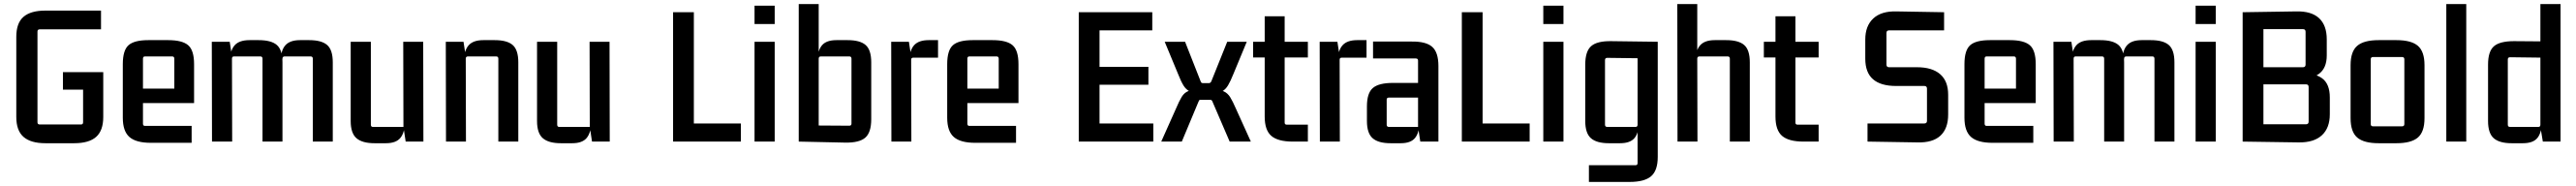

<svg xmlns="http://www.w3.org/2000/svg" viewBox="-20 -695 12648 913"><path d="M344 8H203Q131 8 95.5 -23Q60 -54 60 -121V-514Q60 -582 95.5 -612.5Q131 -643 203 -643H476V-551H175Q164 -551 164 -540V-95Q164 -84 175 -84H378Q388 -84 388 -95V-272L400 -255H289V-341H487V-121Q487 -54 452 -23Q417 8 344 8Z M921 6H721Q648 6 615.5 -22.5Q583 -51 583 -117V-380Q583 -448 611 -473Q639 -498 708 -498H806Q875 -498 904 -473Q933 -448 933 -380V-189H670V-260H836V-407Q836 -418 825 -418H692Q682 -418 682 -407V-88Q682 -77 692 -77H921Z M1205 -498H1250Q1312 -498 1339.5 -474Q1367 -450 1367 -389V0H1269V-407Q1269 -418 1258 -418H1129Q1119 -418 1119 -407L1120 0H1021L1020 -490H1108L1119 -418L1110 -399Q1110 -448 1132.5 -473Q1155 -498 1205 -498ZM1453 -498H1498Q1559 -498 1586.5 -474Q1614 -450 1614 -389V0H1516V-407Q1516 -418 1505 -418H1378Q1367 -418 1367 -407L1364 -386L1359 -399Q1359 -448 1381.5 -473Q1404 -498 1453 -498Z M1875 8H1819Q1759 8 1730.5 -16.5Q1702 -41 1702 -101V-490H1801V-83Q1801 -72 1811 -72H1961L1960 -490H2058L2059 0H1972L1961 -72L1967 -91Q1967 -43 1945.5 -17.5Q1924 8 1875 8Z M2353 -498H2409Q2470 -498 2497.5 -474Q2525 -450 2525 -389V0H2427V-407Q2427 -418 2416 -418H2278Q2267 -418 2267 -407L2268 0H2170L2169 -490H2256L2267 -418L2259 -399Q2259 -448 2281.5 -473Q2304 -498 2353 -498Z M2790 8H2734Q2674 8 2645.5 -16.5Q2617 -41 2617 -101V-490H2716V-83Q2716 -72 2726 -72H2876L2875 -490H2973L2974 0H2887L2876 -72L2882 -91Q2882 -43 2860.5 -17.5Q2839 8 2790 8Z M3618 -89V0H3285V-635H3387V-72L3370 -89Z M3784 0H3685V-490H3784ZM3784 -577H3685V-667H3784Z M4131 5 3902 0V-675H4000V-418L3995 -399Q3995 -448 4016.5 -473Q4038 -498 4087 -498H4142Q4203 -498 4230.5 -474Q4258 -450 4258 -389V-110Q4258 -45 4229 -19.5Q4200 6 4131 5ZM4000 -407V-67L3989 -79L4150 -78Q4161 -78 4161 -88V-407Q4161 -418 4150 -418H4011Q4000 -418 4000 -407Z M4540 -498H4586V-412H4465Q4454 -412 4454 -402L4455 0H4357L4356 -490H4443L4454 -418L4446 -399Q4446 -448 4468.5 -473Q4491 -498 4540 -498Z M4969 6H4769Q4696 6 4663.5 -22.5Q4631 -51 4631 -117V-380Q4631 -448 4659 -473Q4687 -498 4756 -498H4854Q4923 -498 4952 -473Q4981 -448 4981 -380V-189H4718V-260H4884V-407Q4884 -418 4873 -418H4740Q4730 -418 4730 -407V-88Q4730 -77 4740 -77H4969Z M5643 0H5277V-635H5638V-546H5363L5379 -562V-351L5363 -367H5619V-279H5363L5379 -294V-73L5363 -89H5643Z M5783 0H5682L5754 -161Q5770 -199 5782.5 -219.5Q5795 -240 5815 -248Q5835 -256 5873 -257V-236Q5841 -237 5822.5 -246Q5804 -255 5791.5 -275Q5779 -295 5765 -331L5699 -490H5799L5875 -297Q5877 -291 5879.5 -289Q5882 -287 5887 -287H5916Q5924 -287 5928 -296L6006 -490H6102L6036 -331Q6022 -296 6010 -276Q5998 -256 5981.5 -247Q5965 -238 5935 -236L5934 -256Q5970 -255 5989 -246.5Q6008 -238 6020.5 -218Q6033 -198 6049 -161L6122 0H6018L5934 -195Q5931 -205 5923 -205H5875Q5870 -205 5868.5 -203Q5867 -201 5865 -196Z M6402 -490V-413H6278L6288 -423V-93Q6288 -83 6299 -83H6402V0H6328Q6255 0 6222.5 -28Q6190 -56 6190 -123V-423L6200 -413H6133V-490H6200L6190 -480V-615H6288V-480L6278 -490Z M6644 -498H6690V-412H6569Q6558 -412 6558 -402L6559 0H6461L6460 -490H6547L6558 -418L6550 -399Q6550 -448 6572.5 -473Q6595 -498 6644 -498Z M6858 8H6808Q6748 8 6720 -16.5Q6692 -41 6692 -101V-173Q6692 -238 6721 -263Q6750 -288 6819 -288H6955V-216H6800Q6789 -216 6789 -206V-83Q6789 -72 6800 -72H6943V-398Q6943 -408 6932 -408H6722V-491H6912Q6982 -492 7012.5 -465Q7043 -438 7043 -371V0H6954L6943 -72L6949 -91Q6949 -43 6928 -17.5Q6907 8 6858 8Z M7491 -89V0H7158V-635H7260V-72L7243 -89Z M7657 0H7558V-490H7657ZM7657 -577H7558V-667H7657Z M8021 -83V-421L8033 -409L7872 -411Q7861 -411 7861 -400V-83Q7861 -72 7872 -72H8011Q8021 -72 8021 -83ZM8011 116Q8021 116 8021 105V-72L8027 -91Q8027 -43 8006 -17.5Q7985 8 7935 8H7880Q7820 8 7792 -16.5Q7764 -41 7764 -101V-378Q7764 -443 7793 -468.5Q7822 -494 7891 -493L8120 -490V75Q8120 142 8087.5 170Q8055 198 7982 198H7782V116Z M8400 -498H8456Q8517 -498 8544.5 -474Q8572 -450 8572 -389V0H8474V-407Q8474 -418 8463 -418H8325Q8314 -418 8314 -407L8315 0H8217L8216 -675H8314V-418L8306 -399Q8306 -448 8328.5 -473Q8351 -498 8400 -498Z M8910 -490V-413H8786L8796 -423V-93Q8796 -83 8807 -83H8910V0H8836Q8763 0 8730.5 -28Q8698 -56 8698 -123V-423L8708 -413H8641V-490H8708L8698 -480V-615H8796V-480L8786 -490Z M9256 -365H9393Q9467 -365 9506.5 -331Q9546 -297 9546 -230V-133Q9546 -64 9508 -29Q9470 6 9395 4L9150 0V-89H9429Q9442 -89 9442 -102V-260Q9442 -273 9429 -273H9290Q9215 -273 9177 -306Q9139 -339 9139 -407V-501Q9139 -568 9178.5 -604.5Q9218 -641 9292 -639L9526 -635V-546H9256Q9243 -546 9243 -533V-378Q9243 -365 9256 -365Z M9964 6H9764Q9691 6 9658.5 -22.5Q9626 -51 9626 -117V-380Q9626 -448 9654 -473Q9682 -498 9751 -498H9849Q9918 -498 9947 -473Q9976 -448 9976 -380V-189H9713V-260H9879V-407Q9879 -418 9868 -418H9735Q9725 -418 9725 -407V-88Q9725 -77 9735 -77H9964Z M10248 -498H10293Q10355 -498 10382.5 -474Q10410 -450 10410 -389V0H10312V-407Q10312 -418 10301 -418H10172Q10162 -418 10162 -407L10163 0H10064L10063 -490H10151L10162 -418L10153 -399Q10153 -448 10175.5 -473Q10198 -498 10248 -498ZM10496 -498H10541Q10602 -498 10629.5 -474Q10657 -450 10657 -389V0H10559V-407Q10559 -418 10548 -418H10421Q10410 -418 10410 -407L10407 -386L10402 -399Q10402 -448 10424.5 -473Q10447 -498 10496 -498Z M10860 0H10761V-490H10860ZM10860 -577H10761V-667H10860Z M11420 -134Q11420 -67 11381 -31Q11342 5 11267 4L10992 0V-635L11254 -639Q11329 -641 11367 -606Q11405 -571 11405 -502V-423Q11405 -360 11366 -332Q11327 -304 11252 -304L11261 -339Q11342 -339 11381 -311.5Q11420 -284 11420 -217ZM11094 -299V-69L11077 -85H11303Q11316 -85 11316 -98V-268Q11316 -281 11303 -281H11078ZM11094 -570V-348L11078 -365H11288Q11301 -365 11301 -378V-539Q11301 -552 11288 -552H11078Z M11775 -415H11632Q11621 -415 11621 -404V-86Q11621 -75 11632 -75H11775Q11786 -75 11786 -86V-404Q11786 -415 11775 -415ZM11522 -115V-375Q11522 -442 11554.5 -470Q11587 -498 11660 -498H11747Q11820 -498 11852.5 -470Q11885 -442 11885 -375V-115Q11885 -48 11852.5 -20Q11820 8 11747 8H11660Q11587 8 11554.5 -20Q11522 -48 11522 -115Z M12090 0H11992V-675H12090Z M12454 -675H12553V0H12466L12454 -72L12460 -91Q12460 -43 12439 -17.5Q12418 8 12368 8H12313Q12253 8 12225 -16.5Q12197 -41 12197 -101V-378Q12197 -443 12226 -468Q12255 -493 12324 -493L12454 -492ZM12454 -83V-424L12466 -412L12305 -414Q12294 -414 12294 -403V-83Q12294 -72 12305 -72H12444Q12454 -72 12454 -83Z"/></svg>

Font: Gemunu Libre ExtraLight SemiBold
Style: Regular
Weight: 600
Version: Version 1.100